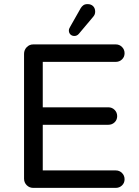

<svg xmlns="http://www.w3.org/2000/svg" viewBox="-20 -914 678 934"><path d="M142 0Q123 0 110 -13Q97 -26 97 -45V-652Q97 -671 110 -684.5Q123 -698 142 -698H543Q561 -698 573.5 -685.5Q586 -673 586 -655Q586 -637 573.5 -625Q561 -613 543 -613H188V-392H507Q525 -392 537.5 -379.5Q550 -367 550 -349Q550 -331 537.5 -319Q525 -307 507 -307H188V-85H543Q561 -85 573.5 -72.5Q586 -60 586 -42Q586 -24 573.5 -12Q561 0 543 0ZM342 -739Q330 -739 322.5 -746.5Q315 -754 315 -766Q315 -772 318 -777.5Q321 -783 322 -785L373 -875Q378 -883 385.5 -888.5Q393 -894 406 -894Q423 -894 433 -884Q443 -874 443 -857Q443 -843 433 -832L364 -750Q355 -739 342 -739Z"/></svg>

Font: Varela Round
Style: Regular
Weight: 400
Designer: Joe Prince, Avraham Cornfeld
Foundry: Joe Prince, Avraham Cornfeld
Version: Version 3.010; ttfautohint (v1.8.4.7-5d5b)